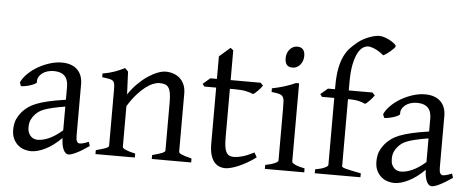

<svg xmlns="http://www.w3.org/2000/svg" viewBox="-51 -882 2497 1020"><g transform="rotate(5 1198.0 -371.5)"><path d="M171.9 -48.8Q201.2 -48.8 234.1 -63.7Q267.1 -78.6 304.2 -110.8V-237.3Q263.2 -230.5 236.6 -224.1Q210 -217.8 192.9 -211.2Q175.8 -204.6 165.5 -197.3Q155.3 -189.9 147.5 -181.6Q134.8 -168.5 127 -151.6Q119.1 -134.8 119.1 -111.8Q119.1 -92.3 125 -80.1Q130.9 -67.9 139.2 -60.8Q147.5 -53.7 156.5 -51.3Q165.5 -48.8 171.9 -48.8ZM452.1 -40Q410.6 -11.2 383.5 1.7Q356.4 14.6 342.8 14.6Q326.7 14.6 315.9 -7.8Q305.2 -30.3 304.2 -69.8Q282.2 -47.9 260.3 -31.7Q238.3 -15.6 217.3 -5.4Q196.3 4.9 177.5 9.8Q158.7 14.6 143.1 14.6Q125.5 14.6 106.9 8.8Q88.4 2.9 73.5 -9.8Q58.6 -22.5 48.8 -42.5Q39.1 -62.5 39.1 -90.8Q39.1 -127.9 52 -152.8Q64.9 -177.7 83 -195.8Q94.7 -207.5 109.6 -218Q124.5 -228.5 149.2 -238.3Q173.8 -248 210.9 -256.8Q248 -265.6 304.2 -273.9V-342.8Q304.2 -359.4 300.3 -373.8Q296.4 -388.2 287.1 -398.7Q277.8 -409.2 262 -414.8Q246.1 -420.4 222.2 -419.9Q206.5 -419.4 191.4 -414.6Q176.3 -409.7 165 -400.9Q153.8 -392.1 147.5 -380.1Q141.1 -368.2 142.6 -353.5Q143.1 -349.1 132.6 -343.5Q122.1 -337.9 107.7 -333.5Q93.3 -329.1 79.3 -326.7Q65.4 -324.2 59.6 -325.7L52.7 -344.7Q64 -369.1 86.9 -391.6Q109.9 -414.1 139.4 -431.2Q168.9 -448.2 201.9 -458.5Q234.9 -468.8 265.6 -468.8Q319.3 -468.8 348.4 -440.7Q377.4 -412.6 377.4 -362.3V-86.9Q377.4 -66.4 382.8 -57.6Q388.2 -48.8 397 -48.8Q403.8 -48.8 414.6 -51.3Q425.3 -53.7 444.8 -62Z M786.1 0V-21Q821.3 -30.3 837.9 -37.1Q854.5 -43.9 854.5 -50.8V-309.1Q854.5 -338.9 851.1 -357.4Q847.7 -376 840.3 -386.7Q833 -397.5 821 -401.4Q809.1 -405.3 792 -405.3Q776.9 -405.3 758.3 -397.9Q739.7 -390.6 718.5 -374.5Q697.3 -358.4 674.1 -332.3Q650.9 -306.2 627.4 -268.1V-50.8Q627.4 -43.5 645.8 -35.6Q664.1 -27.8 695.8 -21V0H485.8V-21Q518.1 -29.3 536.1 -35.9Q554.2 -42.5 554.2 -50.8V-347.2Q554.2 -366.2 552.7 -377.4Q551.3 -388.7 544.7 -395Q538.1 -401.4 524.4 -404.3Q510.7 -407.2 485.8 -410.2V-429.7Q519 -435.1 547.4 -445.1Q575.7 -455.1 603 -468.8L620.1 -451.7L625.5 -330.1Q647 -362.8 672.9 -388.4Q698.7 -414.1 725.1 -431.9Q751.5 -449.7 776.1 -459.2Q800.8 -468.8 819.8 -468.8Q840.8 -468.8 860.4 -462.4Q879.9 -456.1 894.8 -442.9Q909.7 -429.7 918.7 -409.4Q927.7 -389.2 927.7 -361.8V-50.8Q927.7 -43.9 942.6 -37.4Q957.5 -30.8 996.1 -21V0Z M1340.8 -57.1Q1316.9 -39.6 1293.5 -26.1Q1270 -12.7 1248.8 -3.7Q1227.5 5.4 1209.5 10Q1191.4 14.6 1178.7 14.6Q1161.6 14.6 1146.2 8.3Q1130.9 2 1119.1 -12.5Q1107.4 -26.9 1100.6 -50.3Q1093.8 -73.7 1093.8 -107.9V-407.7H1030.8L1020.5 -421.4L1058.6 -454.1H1093.8V-574.2L1151.9 -625L1167 -612.8V-454.1H1326.7L1340.8 -439.9Q1336.4 -433.1 1329.8 -425.3Q1323.2 -417.5 1316.4 -410.6Q1309.6 -403.8 1303 -398.2Q1296.4 -392.6 1291.5 -390.6Q1279.8 -396.5 1255.9 -402.1Q1231.9 -407.7 1192.4 -407.7H1167V-149.9Q1167 -120.6 1169.7 -101.1Q1172.4 -81.5 1178.7 -70.1Q1185.1 -58.6 1195.1 -53.7Q1205.1 -48.8 1219.7 -48.8Q1236.8 -48.8 1262.7 -55.7Q1288.6 -62.5 1326.7 -82Z M1389.2 0V-21Q1422.4 -27.8 1439.9 -35.9Q1457.5 -43.9 1457.5 -50.8V-327.1Q1457.5 -352.1 1456.5 -367.4Q1455.6 -382.8 1449.2 -391.4Q1442.9 -399.9 1429 -403.8Q1415 -407.7 1389.2 -410.2V-429.7Q1404.3 -432.6 1421.1 -436.8Q1438 -440.9 1454.6 -446Q1471.2 -451.2 1486.3 -457Q1501.5 -462.9 1514.2 -468.8H1530.8V-50.8Q1530.8 -44.9 1547.1 -36.4Q1563.5 -27.8 1599.1 -21V0ZM1545.4 -615.7Q1545.4 -602.1 1541 -589.8Q1536.6 -577.6 1529.1 -568.6Q1521.5 -559.6 1511.2 -554.2Q1501 -548.8 1488.8 -548.8Q1466.8 -548.8 1457.3 -561Q1447.8 -573.2 1447.8 -595.7Q1447.8 -609.4 1452.1 -621.6Q1456.5 -633.8 1464.4 -642.8Q1472.2 -651.9 1482.2 -657Q1492.2 -662.1 1503.9 -662.1Q1545.4 -662.1 1545.4 -615.7Z M2024.9 -710Q2024.9 -706.1 2017.8 -698.2Q2010.7 -690.4 2001 -682.1Q1991.2 -673.8 1980.7 -666.5Q1970.2 -659.2 1962.9 -655.8Q1951.2 -666 1939.2 -673.6Q1927.2 -681.2 1916.3 -686Q1905.3 -690.9 1895.8 -693.4Q1886.2 -695.8 1879.9 -695.8Q1867.2 -695.8 1852.8 -687.3Q1838.4 -678.7 1825.9 -656.2Q1813.5 -633.8 1805.2 -595.2Q1796.9 -556.6 1796.9 -496.1V-454.1H1922.9L1937 -439.9Q1932.6 -433.1 1926 -425.3Q1919.4 -417.5 1912.8 -410.6Q1906.2 -403.8 1899.9 -398.2Q1893.6 -392.6 1889.2 -390.6Q1877.9 -396.5 1856.9 -402.1Q1835.9 -407.7 1796.9 -407.7V-49.8Q1796.9 -46.9 1802 -43.9Q1807.1 -41 1819.3 -37.8Q1831.5 -34.7 1850.8 -30.5Q1870.1 -26.4 1898.9 -21V0H1655.3V-21Q1689 -26.9 1706.3 -35.4Q1723.6 -43.9 1723.6 -49.8V-407.7H1658.2L1647.9 -421.4L1686 -454.1H1723.6V-469.2Q1723.6 -526.9 1731.4 -566.2Q1739.3 -605.5 1752.7 -632.6Q1766.1 -659.7 1783.7 -678Q1801.3 -696.3 1820.8 -711.9Q1834 -722.7 1849.6 -731Q1865.2 -739.3 1880.6 -745.1Q1896 -751 1909.9 -753.9Q1923.8 -756.8 1933.1 -756.8Q1948.2 -756.8 1964.4 -751Q1980.5 -745.1 1993.9 -737.5Q2007.3 -730 2016.1 -722.2Q2024.9 -714.4 2024.9 -710Z M2108.9 -48.8Q2138.2 -48.8 2171.1 -63.7Q2204.1 -78.6 2241.2 -110.8V-237.3Q2200.2 -230.5 2173.6 -224.1Q2147 -217.8 2129.9 -211.2Q2112.8 -204.6 2102.5 -197.3Q2092.3 -189.9 2084.5 -181.6Q2071.8 -168.5 2064 -151.6Q2056.2 -134.8 2056.2 -111.8Q2056.2 -92.3 2062 -80.1Q2067.9 -67.9 2076.2 -60.8Q2084.5 -53.7 2093.5 -51.3Q2102.5 -48.8 2108.9 -48.8ZM2389.2 -40Q2347.7 -11.2 2320.6 1.7Q2293.5 14.6 2279.8 14.6Q2263.7 14.6 2252.9 -7.8Q2242.2 -30.3 2241.2 -69.8Q2219.2 -47.9 2197.3 -31.7Q2175.3 -15.6 2154.3 -5.4Q2133.3 4.9 2114.5 9.8Q2095.7 14.6 2080.1 14.6Q2062.5 14.6 2043.9 8.8Q2025.4 2.9 2010.5 -9.8Q1995.6 -22.5 1985.8 -42.5Q1976.1 -62.5 1976.1 -90.8Q1976.1 -127.9 1989 -152.8Q2002 -177.7 2020 -195.8Q2031.7 -207.5 2046.6 -218Q2061.5 -228.5 2086.2 -238.3Q2110.8 -248 2147.9 -256.8Q2185.1 -265.6 2241.2 -273.9V-342.8Q2241.2 -359.4 2237.3 -373.8Q2233.4 -388.2 2224.1 -398.7Q2214.8 -409.2 2199 -414.8Q2183.1 -420.4 2159.2 -419.9Q2143.6 -419.4 2128.4 -414.6Q2113.3 -409.7 2102.1 -400.9Q2090.8 -392.1 2084.5 -380.1Q2078.1 -368.2 2079.6 -353.5Q2080.1 -349.1 2069.6 -343.5Q2059.1 -337.9 2044.7 -333.5Q2030.3 -329.1 2016.4 -326.7Q2002.4 -324.2 1996.6 -325.7L1989.7 -344.7Q2001 -369.1 2023.9 -391.6Q2046.9 -414.1 2076.4 -431.2Q2106 -448.2 2138.9 -458.5Q2171.9 -468.8 2202.6 -468.8Q2256.3 -468.8 2285.4 -440.7Q2314.5 -412.6 2314.5 -362.3V-86.9Q2314.5 -66.4 2319.8 -57.6Q2325.2 -48.8 2334 -48.8Q2340.8 -48.8 2351.6 -51.3Q2362.3 -53.7 2381.8 -62Z"/></g></svg>

Font: Gentium Plus Afr
Style: Regular
Weight: 400
Designer: J. Victor Gaultney, Annie Olsen, Iska Routamaa, Becca Hirsbrunner
Foundry: SIL International
Version: Version 5.000